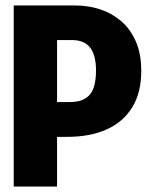

<svg xmlns="http://www.w3.org/2000/svg" viewBox="-20 -680 545 700"><path d="M146 -181V-308H236Q284 -308 307 -334.5Q330 -361 330 -423Q330 -479 308.5 -506.5Q287 -534 242 -534H146V-660H256Q301 -660 343.5 -646.5Q386 -633 420.5 -604Q455 -575 475 -529.5Q495 -484 495 -421Q495 -342 462 -288.5Q429 -235 368.5 -208Q308 -181 224 -181ZM30 0V-660H188V0Z"/></svg>

Font: Bricolage Grotesque 96pt ExtraBold SemiCondensed
Style: Regular
Weight: 800
Width: 4
Version: Version 1.001;gftools[0.9.33.dev8+g029e19f]